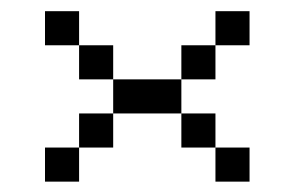

<svg xmlns="http://www.w3.org/2000/svg" viewBox="-20 -458 540 352"><path d="M125 -375H62.5V-437.5H125ZM62.5 -187.5H125V-125H62.5ZM125 -250H187.5V-187.5H125ZM125 -375H187.5V-312.5H125ZM187.5 -312.5H312.5V-250H187.5ZM312.5 -250H375V-187.5H312.5ZM312.5 -375H375V-312.5H312.5ZM375 -187.5H437.5V-125H375ZM375 -437.5H437.5V-375H375Z"/></svg>

Font: ChillBitmapSE 16px
Style: Regular
Weight: 400
Designer: Designed by Warren2060
Foundry: ChillType
Version: Version 1.000